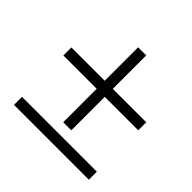

<svg xmlns="http://www.w3.org/2000/svg" viewBox="-148 -705 844 844"><g transform="rotate(45 274.5 -282.5)"><path d="M303.7 -307.1V-99.1H253.4V-307.1H46.4V-356.9H253.4V-564.9H303.7V-356.9H511.7V-307.1ZM511.7 -49.8V0H46.4V-49.8Z"/></g></svg>

Font: Liberation Serif
Style: Italic
Weight: 400
Italic angle: -16.333°
Designer: Steve Matteson
Foundry: Ascender Corporation
Version: Version 2.1.5